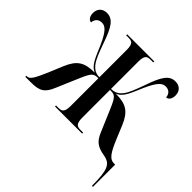

<svg xmlns="http://www.w3.org/2000/svg" viewBox="-227 -926 1343 1343"><g transform="rotate(45 444.5 -255.0)"><path d="M869 210H879V-10H866C824 -10 800 -48 763 -134L719 -240C679 -335 634 -364 531 -364C586 -385 605 -451 639 -527C684 -629 713 -647 743 -647C780 -647 796 -623 799 -594C823 -597 836 -620 836 -650C836 -692 810 -720 766 -720C706 -720 675 -671 635 -556C608 -481 591 -435 567 -405C545 -377 522 -365 484 -364V-634C484 -695 502 -704 536 -704H562V-714H294V-704H317C351 -704 369 -695 369 -634V-364C332 -365 310 -378 288 -405C264 -435 247 -481 220 -556C180 -671 149 -720 89 -720C45 -720 19 -692 19 -650C19 -620 32 -597 56 -594C59 -623 75 -647 112 -647C142 -647 171 -629 216 -527C250 -451 269 -385 324 -364C221 -364 176 -335 136 -240L92 -134C52 -42 35 -10 6 -10H0V0H55C141 0 173 -19 205 -96L278 -267C313 -348 325 -354 369 -354V-81C369 -19 351 -10 317 -10H294V0H562V-10H536C502 -10 484 -19 484 -82V-354C531 -354 542 -349 577 -267L650 -96C674 -40 701 -13 778 0C849 12 869 51 869 210Z"/></g></svg>

Font: Noto Serif Display ExtraCondensed
Style: Bold
Weight: 700
Width: 2
Designer: Monotype Design Team
Foundry: Monotype Imaging Inc.
Version: Version 2.009